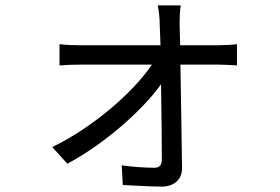

<svg xmlns="http://www.w3.org/2000/svg" viewBox="-20 -631 1040 713"><path d="M649 -463 647 -544C647 -567 648 -590 651 -611H566C570 -589 573 -564 573 -544C574 -525 575 -497 576 -463H275C251 -463 224 -464 201 -467V-388C225 -390 250 -391 277 -391H544C476 -289 324 -157 174 -85L230 -23C366 -95 510 -222 578 -318C580 -212 581 -100 581 -37C581 -19 572 -8 554 -8C524 -8 472 -11 432 -17L436 56C476 58 541 62 581 62C625 62 657 36 656 -7C655 -101 652 -265 650 -391H795C814 -391 842 -389 860 -388V-467C846 -465 813 -463 793 -463Z"/></svg>

Font: Noto Sans Mono CJK SC Regular
Style: Regular
Weight: 400
Designer: Ryoko NISHIZUKA (kana & ideographs); Paul D. Hunt (Latin, Greek & Cyrillic); Wenlong ZHANG (bopomofo); Sandoll Communica
Foundry: Adobe Systems Incorporated
Version: Version 1.005;PS 1.005;hotconv 1.0.96;makeotf.lib2.5.65012